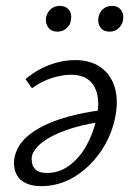

<svg xmlns="http://www.w3.org/2000/svg" viewBox="-20 -627 453 655"><path d="M121 8Q92 8 72 -0.5Q52 -9 42 -23Q32 -37 29 -55Q26 -73 30 -92Q40 -136 80 -167.5Q120 -199 183 -220Q246 -241 324 -251L322 -211Q256 -201 205.5 -183Q155 -165 125 -142Q95 -119 89 -95Q87 -86 89 -72Q91 -58 102.5 -47.5Q114 -37 141 -37Q182 -37 216 -62Q250 -87 273.5 -128Q297 -169 308 -217Q319 -264 313 -298.5Q307 -333 284.5 -352.5Q262 -372 222 -372Q194 -372 159 -361.5Q124 -351 89 -326L67 -357Q93 -379 120.5 -393Q148 -407 177.5 -414.5Q207 -422 237 -422Q289 -422 324 -397Q359 -372 372 -327Q385 -282 372 -222Q358 -158 320.5 -105.5Q283 -53 231.5 -22.5Q180 8 121 8ZM176 -519Q155 -519 144.5 -533.5Q134 -548 137 -568Q141 -585 153.5 -596Q166 -607 184 -607Q204 -607 215 -593.5Q226 -580 222 -559Q220 -542 207 -530.5Q194 -519 176 -519ZM354 -519Q333 -519 322.5 -533.5Q312 -548 316 -568Q319 -585 331.5 -596Q344 -607 362 -607Q382 -607 392.5 -593.5Q403 -580 400 -559Q397 -542 384.5 -530.5Q372 -519 354 -519Z"/></svg>

Font: Ysabeau Infant
Style: Italic
Weight: 400
Italic angle: -12°
Designer: Christian Thalmann (Catharsis Fonts)
Version: Version 2.001;gftools[0.9.30]; featfreeze: ss01,ss02,lnum